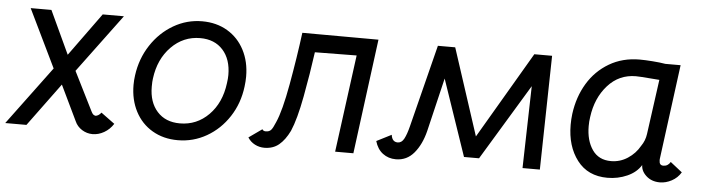

<svg xmlns="http://www.w3.org/2000/svg" viewBox="-69 -670 3116 839"><g transform="rotate(5 1489.0 -250.5)"><path d="M216 -320 353 -509H446L256 -253L341 -83Q346 -73 349.5 -70Q353 -67 359 -65Q366 -65 373 -69.5Q380 -74 385 -81L445 -37Q429 -12 404.5 2Q380 16 354 16Q329 16 307.5 2.5Q286 -11 276 -34L202 -188L63 1H-30L160 -255L37 -509H128Z M514 -214Q514 -235 517 -256Q527 -330 566 -389.5Q605 -449 663.5 -483Q722 -517 789 -517Q852 -517 900 -488.5Q948 -460 974.5 -409Q1001 -358 1001 -293Q1001 -272 998 -249Q989 -175 950.5 -116Q912 -57 853.5 -23.5Q795 10 727 10Q664 10 615.5 -18.5Q567 -47 540.5 -98Q514 -149 514 -214ZM920 -257Q923 -277 923 -293Q923 -362 886.5 -402.5Q850 -443 787 -443Q713 -443 660 -389Q607 -335 596 -249Q594 -237 594 -213Q594 -145 630.5 -104.5Q667 -64 730 -64Q804 -64 856.5 -117Q909 -170 920 -257Z M1034 -29 1092 -70Q1096 -62 1107 -62Q1122 -62 1130 -70.5Q1138 -79 1149 -106Q1172 -157 1193.5 -276.5Q1215 -396 1229 -505L1563 -504L1497 0H1417L1474 -427L1291 -425Q1278 -330 1259 -228.5Q1240 -127 1217 -74Q1197 -33 1171 -11.5Q1145 10 1107 10Q1085 10 1065.5 0Q1046 -10 1034 -29Z M1592 -62 1657 -95Q1661 -64 1686 -64Q1703 -64 1713.5 -83.5Q1724 -103 1733 -139L1824 -500H1900L2024 -120L2247 -500H2325L2315 0H2239L2248 -360L2046 -26H1980L1866 -360L1810 -125Q1795 -65 1763.5 -27.5Q1732 10 1684 10Q1651 10 1626.5 -8.5Q1602 -27 1592 -62Z M2432 -207Q2432 -231 2435 -255Q2445 -330 2480.5 -389Q2516 -448 2574.5 -482.5Q2633 -517 2708 -517Q2731 -517 2764.5 -514.5Q2798 -512 2821 -508H2888L2833 -91V-85Q2833 -64 2851 -64Q2871 -64 2882 -83L2934 -42Q2919 -17 2893.5 -3.5Q2868 10 2842 10Q2805 10 2781 -12.5Q2757 -35 2759 -64V-59Q2739 -26 2698.5 -8Q2658 10 2612 10Q2526 10 2479 -51.5Q2432 -113 2432 -207ZM2747 -142Q2764 -166 2768 -196L2801 -436L2762 -439Q2712 -443 2698 -443Q2624 -443 2574.5 -387.5Q2525 -332 2514 -248Q2511 -229 2511 -208Q2511 -145 2539 -104.5Q2567 -64 2621 -64Q2661 -64 2694.5 -86Q2728 -108 2747 -142Z"/></g></svg>

Font: Bellota
Style: Bold Italic
Weight: 700
Italic angle: -7.5°
Designer: Kemie Guaida
Foundry: Kemie Guaida
Version: Version 4.001